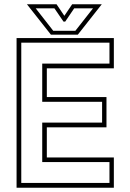

<svg xmlns="http://www.w3.org/2000/svg" viewBox="-20 -878 610 898"><path d="M57.5 0V-700H512.5V-558.5H199V-424H478V-282.5H199V-141.5H512.5V0ZM79.5 -22.5H492V-120H177.5V-304.5H457.5V-402H177.5V-580.5H492V-678.5H79.5ZM218 -716 106 -858H244.5L281 -804L317.5 -858H456L344 -716ZM229 -734H332.5L415 -839H327L285 -777H277L234.5 -839H147Z"/></svg>

Font: Tourney ExtraLight
Style: Regular
Weight: 250
Designer: Tyler Finck
Foundry: Etcetera Type Co
Version: Version 1.015